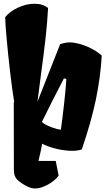

<svg xmlns="http://www.w3.org/2000/svg" viewBox="-20 -808 591 1041"><path d="M282.2 64.5 297.9 144Q286.1 161.1 264.2 177.2Q242.2 193.4 216.8 203.6Q191.4 213.9 170.4 213.9Q152.8 213.9 133.3 205.3Q113.8 196.8 95.7 184.1Q80.6 173.3 72.8 165.5Q64.9 157.7 60.1 144.8Q55.2 131.8 55.2 110.8L54.7 -250L56.6 -257.3Q45.9 -321.8 34.7 -418.5Q23.4 -515.1 15.9 -600.1Q8.3 -685.1 8.3 -709.5Q8.3 -714.8 8.8 -715.8Q33.7 -746.6 78.4 -767.1Q123 -787.6 166.5 -787.6Q212.4 -787.6 240.7 -764.6Q236.3 -683.6 227.1 -601.3Q217.8 -519 200.2 -388.7Q189 -306.2 183.1 -256.3L306.2 -568.8Q310.1 -569.8 318.4 -572.3Q326.7 -574.7 336.9 -576.4Q347.2 -578.1 359.9 -578.1Q380.4 -578.1 410.2 -570.3Q439.9 -562.5 472.4 -546.4Q504.9 -530.3 531.7 -506.8Q524.9 -389.2 499.8 -268.1Q474.6 -147 423.3 2.4Q397.9 9.8 375.5 9.8Q328.1 9.8 281 -2.4Q233.9 -14.6 208.5 -28.8Q202.1 10.3 188.5 64.5ZM207 -146.5Q225.1 -130.9 257.8 -118.7Q290.5 -106.4 310.1 -105Q318.4 -162.6 327.9 -248.8Q337.4 -335 339.8 -379.4L326.7 -383.3Q301.8 -335.9 260.5 -254.4Q219.2 -172.9 207 -146.5Z"/></svg>

Font: Fruktur
Style: Regular
Weight: 400
Designer: Viktoriya Grabowska
Foundry: Viktoriya Grabowska
Version: Version 1.004; ttfautohint (v1.4.1)